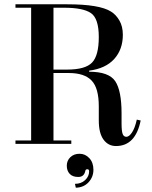

<svg xmlns="http://www.w3.org/2000/svg" viewBox="-20 -670 707 894"><path d="M520 10Q484 10 462 -20Q440 -50 440 -109V-175Q440 -260 406.5 -295Q373 -330 301 -330H229V-16H312V0H52V-16H125V-634H52V-650H293Q444 -650 497 -616Q520 -602 536 -574.5Q552 -547 552 -508Q552 -440 512 -395.5Q472 -351 395 -341V-336Q487 -336 516.5 -292Q546 -248 546 -142V-96Q546 -60 551 -46.5Q556 -33 568.5 -33Q581 -33 594.5 -53Q608 -73 617 -113L635 -109Q611 10 520 10ZM279 -634H229V-346H293Q377 -346 408.5 -378.5Q440 -411 440 -497.5Q440 -584 403.5 -609Q367 -634 279 -634ZM333 204 329 186Q358 186 376.5 168.5Q395 151 395 128Q395 118 386.5 118Q378 118 377 127Q371 154 344.5 154Q318 154 304.5 139.5Q291 125 291 101.5Q291 78 307.5 62Q324 46 350.5 46Q377 46 396 66.5Q415 87 415 120.5Q415 154 392.5 178.5Q370 203 333 204Z"/></svg>

Font: Elsie Swash Caps
Style: Regular
Weight: 400
Designer: Alejandro Inler
Foundry: Alejandro Inler
Version: 1.003